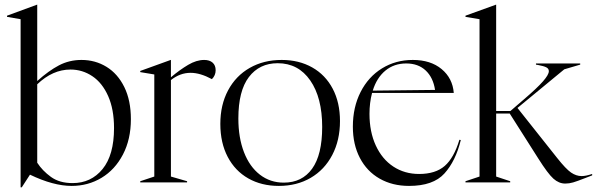

<svg xmlns="http://www.w3.org/2000/svg" viewBox="-20 -779 2549 820"><path d="M68 -697 10 -707V-712L138 -759H139V-433Q188 -477 232 -500Q276 -523 328 -523Q387 -523 435 -493.5Q483 -464 511 -407Q539 -350 539 -270Q539 -184 505 -119Q471 -54 413.5 -19.5Q356 15 286 15Q208 15 108 -33L73 21H68ZM290 3Q369 3 418 -57Q467 -117 467 -232Q467 -312 442 -368.5Q417 -425 374.5 -453.5Q332 -482 281 -482Q205 -482 139 -419V-84Q161 -50 197.5 -23.5Q234 3 290 3Z M579 -5 639 -25V-461L579 -471V-476L709 -523H710V-449Q748 -481 783.5 -502Q819 -523 852 -523Q875 -523 888 -511.5Q901 -500 901 -479Q901 -457 885 -441Q835 -468 794 -468Q749 -468 710 -437V-25L779 -5V0H579Z M921 -250Q921 -331 954 -393Q987 -455 1046.5 -489Q1106 -523 1183 -523Q1257 -523 1313.5 -491Q1370 -459 1401 -400Q1432 -341 1432 -262Q1432 -180 1399 -117Q1366 -54 1307 -19.5Q1248 15 1171 15Q1097 15 1040.5 -17Q984 -49 952.5 -109Q921 -169 921 -250ZM1192 1Q1270 1 1313 -58.5Q1356 -118 1356 -237Q1356 -362 1305 -435.5Q1254 -509 1166 -509Q1088 -509 1043 -450Q998 -391 998 -273Q998 -191 1022 -129Q1046 -67 1090 -33Q1134 1 1192 1Z M1487 -238Q1487 -321 1520 -386Q1553 -451 1611.5 -487Q1670 -523 1743 -523Q1819 -523 1866 -484Q1913 -445 1918 -382H1569Q1558 -340 1558 -293Q1558 -216 1585 -157.5Q1612 -99 1660 -67.5Q1708 -36 1770 -36Q1840 -36 1879.5 -70.5Q1919 -105 1942 -182L1948 -181Q1926 -91 1878 -38Q1830 15 1727 15Q1656 15 1601.5 -16Q1547 -47 1517 -104.5Q1487 -162 1487 -238ZM1838 -395Q1830 -448 1798 -478Q1766 -508 1715 -508Q1663 -508 1626 -477.5Q1589 -447 1572 -392Z M2279 -102 2157 -294H2099V-25L2159 -5V0H1968V-5L2028 -25V-697L1968 -707V-712L2098 -759H2099V-305H2160L2218 -355Q2274 -403 2299 -431.5Q2324 -460 2324 -475Q2324 -486 2313 -491.5Q2302 -497 2280 -501L2269 -503V-508H2458V-503L2390 -483L2190 -318L2359 -105Q2397 -57 2419 -42Q2441 -27 2464 -27Q2482 -27 2509 -36V-30L2478 -18Q2445 -5 2428 0Q2411 5 2394 5Q2367 5 2343.5 -16Q2320 -37 2279 -102Z"/></svg>

Font: Nyght Serif Light
Style: Regular
Weight: 300
Designer: Maksym Kobuzan
Version: Version 0.410